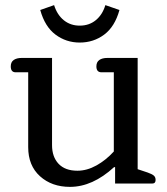

<svg xmlns="http://www.w3.org/2000/svg" viewBox="-20 -716 652 749"><path d="M137 -677 191 -696Q203 -658 229 -637Q255 -616 291 -616Q328 -616 354 -637.5Q380 -659 391 -696L446 -677Q428 -612 386.5 -581Q345 -550 291 -550Q238 -550 196.5 -581Q155 -612 137 -677ZM90 -142V-434H41Q22 -434 22 -457Q22 -474 33.5 -482Q45 -490 65 -490H183V-150Q183 -104 208.5 -77Q234 -50 282 -50Q319 -50 356 -70.5Q393 -91 424 -125V-434H376Q356 -434 356 -457Q356 -474 367.5 -482Q379 -490 399 -490H517V-56L556 -43Q573 -37 580 -31Q587 -25 587 -14Q587 0 574 0H429V-64H425Q341 13 253 13Q182 13 136 -28.5Q90 -70 90 -142Z"/></svg>

Font: Maitree Medium
Style: Regular
Weight: 500
Designer: CadsonDemak Team
Foundry: CadsonDemak
Version: Version 1.000